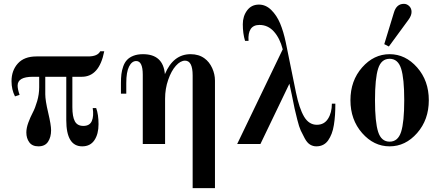

<svg xmlns="http://www.w3.org/2000/svg" viewBox="-20 -750 2301 1000"><path d="M169.9 -456.1H439Q488.3 -456.1 502 -482.9H522.9Q497.1 -350.1 405.8 -350.1H356.9V-191.9Q356.9 -142.1 369.9 -118.2Q382.8 -94.2 414.1 -94.2Q447.3 -94.2 458.3 -119.9Q469.2 -145.5 462.9 -187H481Q493.2 -153.3 493.2 -103Q493.2 -51.8 471.7 -19.8Q450.2 12.2 408.2 12.2Q325.2 12.2 325.2 -124V-350.1H215.8V-258.8Q215.8 -227.1 231 -163.1Q246.1 -99.1 246.1 -71.8Q246.1 -35.6 230.2 -11.7Q214.4 12.2 180.2 12.2Q147.9 12.2 132.6 -8.8Q117.2 -29.8 117.2 -60.1Q117.2 -83.5 127.7 -111.8Q138.2 -140.1 150.6 -163.6Q163.1 -187 173.6 -223.1Q184.1 -259.3 184.1 -295.9V-350.1H150.9Q71.8 -350.1 71.8 -304.2Q71.8 -285.6 82 -255.9L58.1 -248Q40 -283.2 40 -327.1Q40 -382.8 73 -419.4Q106 -456.1 169.9 -456.1Z M637.7 -262.2H609.9V-317.9Q609.9 -343.8 612.3 -363.8Q614.7 -383.8 621.8 -404.1Q628.9 -424.3 641.4 -437.7Q653.8 -451.2 674.8 -459.5Q695.8 -467.8 724.6 -467.8Q829.6 -467.8 838.9 -363.8Q882.3 -467.8 972.7 -467.8Q1015.6 -467.8 1045.4 -445.8Q1070.3 -427.7 1085 -395.8Q1099.6 -363.8 1099.6 -330.1V230H983.4V-356.9Q983.4 -434.1 943.8 -434.1Q919.9 -434.1 896 -407.5Q872.1 -380.9 856 -334.2Q839.8 -287.6 839.8 -235.8V0H723.6V-360.8Q723.6 -432.1 689.5 -432.1Q666.5 -432.1 652.1 -403.3Q637.7 -374.5 637.7 -317.9Z M1274.4 -537.1H1256.3Q1244.6 -575.2 1244.6 -624Q1244.6 -665.5 1267.1 -695.8Q1289.6 -726.1 1328.6 -726.1Q1364.3 -726.1 1392.8 -698Q1421.4 -669.9 1439 -627.9Q1456.5 -585.9 1468.3 -529.8L1521.5 -268.1Q1538.6 -185.1 1563.7 -142.6Q1588.9 -100.1 1630.4 -100.1Q1668.5 -100.1 1688.5 -131.6Q1708.5 -163.1 1708.5 -210H1726.6Q1726.6 -178.2 1724.9 -151.6Q1723.1 -125 1719 -99.1Q1714.8 -73.2 1707.3 -53.7Q1699.7 -34.2 1689.2 -19Q1678.7 -3.9 1663.1 4.2Q1647.5 12.2 1627.4 12.2Q1609.9 12.2 1594.7 2.9Q1579.6 -6.3 1567.1 -29.5Q1554.7 -52.7 1546.4 -70.3Q1538.1 -87.9 1528.3 -127Q1518.6 -166 1514.6 -183.6Q1510.7 -201.2 1502 -245.6Q1501 -249.5 1500.7 -251.5Q1500.5 -253.4 1499.8 -256.6Q1499 -259.8 1498.5 -262.2L1487.3 -314L1336.4 0H1215.3L1452.6 -493.2Q1437.5 -551.3 1406.5 -585.7Q1375.5 -620.1 1331.5 -620.1Q1269 -620.1 1274.4 -537.1Z M2069.1 -392.8Q2052.7 -443.8 2009.3 -443.8Q1965.8 -443.8 1949.5 -392.8Q1933.1 -341.8 1933.1 -228Q1933.1 -114.3 1949.5 -63.2Q1965.8 -12.2 2009.3 -12.2Q2052.7 -12.2 2069.1 -63.2Q2085.4 -114.3 2085.4 -228Q2085.4 -341.8 2069.1 -392.8ZM1866 -398.7Q1926.8 -467.8 2009.3 -467.8Q2091.8 -467.8 2152.6 -398.7Q2213.4 -329.6 2213.4 -228Q2213.4 -126.5 2152.6 -57.1Q2091.8 12.2 2009.3 12.2Q1926.8 12.2 1866 -57.1Q1805.2 -126.5 1805.2 -228Q1805.2 -329.6 1866 -398.7ZM1981.4 -520 2031.2 -683.1Q2044.4 -730 2083.5 -730Q2099.1 -730 2111.3 -718.3Q2123.5 -706.5 2123.5 -688Q2123.5 -668.9 2107.4 -647L2005.4 -507.8Z"/></svg>

Font: Flanker Steampunk
Style: Bold
Weight: 700
Designer: Alexey Kryukov, Leonardo Di Lena
Foundry: Alexey Kryukov, Leonardo Di Lena
Version: 1.210